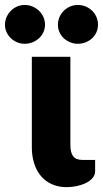

<svg xmlns="http://www.w3.org/2000/svg" viewBox="-79 -747 414 772"><path d="M0 0ZM49 -518.5H204V-163Q204 -134 215 -119Q226 -104 252.5 -104H303.5V-59Q303.5 -43 293 -31Q282.5 -19 266 -11Q249.5 -3 229.2 1.2Q209 5.5 189.5 5.5Q155 5.5 128.5 -6.8Q102 -19 84.5 -40.5Q67 -62 58 -91.2Q49 -120.5 49 -154ZM102 -647.5Q102 -631.5 95.5 -617.5Q89 -603.5 77.8 -593.2Q66.5 -583 51.8 -577Q37 -571 20 -571Q4 -571 -10.2 -577Q-24.5 -583 -35.2 -593.2Q-46 -603.5 -52.5 -617.5Q-59 -631.5 -59 -647.5Q-59 -664 -52.5 -678.5Q-46 -693 -35.2 -703.8Q-24.5 -714.5 -10.2 -720.8Q4 -727 20 -727Q37 -727 51.8 -720.8Q66.5 -714.5 77.8 -703.8Q89 -693 95.5 -678.5Q102 -664 102 -647.5ZM315 -647.5Q315 -631.5 308.8 -617.5Q302.5 -603.5 291.5 -593.2Q280.5 -583 265.8 -577Q251 -571 234 -571Q217.5 -571 203 -577Q188.5 -583 177.5 -593.2Q166.5 -603.5 160.2 -617.5Q154 -631.5 154 -647.5Q154 -664 160.2 -678.5Q166.5 -693 177.5 -703.8Q188.5 -714.5 203 -720.8Q217.5 -727 234 -727Q251 -727 265.8 -720.8Q280.5 -714.5 291.5 -703.8Q302.5 -693 308.8 -678.5Q315 -664 315 -647.5Z"/></svg>

Font: Lato Black
Style: Regular
Weight: 900
Designer: Lukasz Dziedzic
Foundry: tyPoland Lukasz Dziedzic
Version: Version 2.007; 2014-02-27